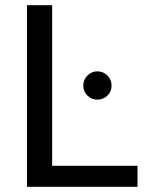

<svg xmlns="http://www.w3.org/2000/svg" viewBox="-20 -720 580 740"><path d="M84 0V-700H181V-81H510V0ZM355 -336Q333 -336 317 -351.5Q301 -367 301 -390Q301 -413 317 -429Q333 -445 355 -445Q378 -445 394 -429Q410 -413 410 -390Q410 -367 394 -351.5Q378 -336 355 -336Z"/></svg>

Font: Envelope Sans Variable
Style: Regular
Weight: 500
Designer: Andreas Rasmussen / Norman Anderson
Foundry: mail.de GmbH
Version: Version 1.150